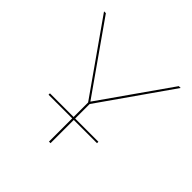

<svg xmlns="http://www.w3.org/2000/svg" viewBox="-169 -811 964 964"><g transform="rotate(45 313.0 -329.0)"><path d="M319 -175H484V-165H319V0H308V-165H140V-175H308V-278L41 -658H54L313 -289L572 -658H585L319 -278Z"/></g></svg>

Font: Ysabeau Hairline
Style: Regular
Weight: 100
Designer: Christian Thalmann (Catharsis Fonts)
Version: Version 0.003